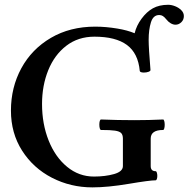

<svg xmlns="http://www.w3.org/2000/svg" viewBox="-20 -790 808 823"><path d="M26.9 -315.9Q26.9 -415.5 71.5 -497.6Q116.2 -579.6 198.2 -627.7Q280.3 -675.8 388.2 -675.8Q434.1 -675.8 483.4 -667.5Q525.4 -660.6 557.1 -647.5Q564.9 -680.2 586.9 -710Q608.9 -739.7 635.3 -754.4Q662.6 -769.5 701.2 -769.5Q714.8 -769.5 730.5 -763.4Q746.1 -757.3 757.1 -746.3Q768.1 -735.4 768.1 -721.2Q768.1 -705.1 757.1 -694.6Q746.1 -684.1 732.4 -684.1Q722.2 -684.1 711.7 -690.2Q701.2 -696.3 692.9 -707Q685.1 -716.8 678.2 -721.2Q671.4 -725.6 662.6 -725.6Q636.7 -725.6 627 -694.3Q617.2 -663.1 617.2 -618.7Q617.2 -585 625 -490.2Q625.5 -485.4 616.5 -482.2Q607.4 -479 596.7 -479Q589.4 -479 584.5 -480.7Q579.6 -482.4 579.1 -485.8Q572.3 -561.5 524.2 -597.2Q476.1 -632.8 384.8 -632.8Q314.9 -632.8 264.2 -593.8Q213.4 -554.7 186.8 -489Q160.2 -423.3 160.2 -344.2Q160.2 -258.8 188.5 -187.7Q216.8 -116.7 267.6 -75Q318.4 -33.2 382.8 -33.2Q431.2 -33.2 469 -43.9Q506.8 -54.7 506.8 -78.1V-195.8Q506.8 -211.9 499.5 -219.5Q492.2 -227.1 472.9 -230Q453.6 -232.9 413.1 -232.9Q409.7 -232.9 407.7 -239.7Q405.8 -246.6 405.8 -255.9Q405.8 -265.1 407.7 -271.5Q409.7 -277.8 413.1 -277.8Q484.9 -274.9 556.6 -274.9Q617.7 -274.9 679.2 -277.8Q682.1 -277.8 684.1 -271Q686 -264.2 686 -254.9Q686 -246.1 684.1 -239.5Q682.1 -232.9 679.2 -232.9Q626 -232.9 626 -195.8V-78.1Q626 -56.2 647 -56.2Q650.4 -56.2 652.3 -50Q654.3 -43.9 654.3 -36.1Q654.3 -28.3 652.3 -22.7Q650.4 -17.1 647 -17.1Q621.6 -17.1 532.2 -2Q441.9 13.2 376 13.2Q282.7 13.2 202.6 -28.1Q122.6 -69.3 74.7 -144.3Q26.9 -219.2 26.9 -315.9Z"/></svg>

Font: JuniusX
Style: Bold
Weight: 700
Designer: Peter S. Baker
Foundry: Briery Creek Software
Version: Version 1.004